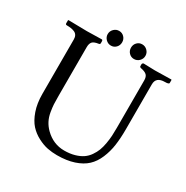

<svg xmlns="http://www.w3.org/2000/svg" viewBox="-169 -875 1000 1030"><g transform="rotate(30 330.5 -359.5)"><path d="M245.4 -655Q231.9 -668.5 231.9 -687Q231.9 -705.6 245.4 -719Q258.8 -732.4 277.3 -732.4Q295.9 -732.4 308.6 -719.2Q321.3 -706.1 321.3 -687Q321.3 -668 308.6 -654.8Q295.9 -641.6 277.3 -641.6Q258.8 -641.6 245.4 -655ZM389.2 -654.3Q376.5 -667.5 376.5 -686.5Q376.5 -705.6 389.2 -718.8Q401.9 -731.9 420.4 -731.9Q439 -731.9 452.4 -718.5Q465.8 -705.1 465.8 -686.5Q465.8 -668 452.4 -654.5Q439 -641.1 420.4 -641.1Q401.9 -641.1 389.2 -654.3ZM320.3 12.2Q290.5 12.2 261.7 6.6Q232.9 1 200.4 -15.9Q168 -32.7 144.3 -58.8Q120.6 -85 104.7 -130.1Q88.9 -175.3 88.9 -233.9V-571.8Q88.9 -585.9 83 -595.7Q77.1 -605.5 66.4 -609.9Q55.7 -614.3 44.4 -616Q33.2 -617.7 18.6 -617.7Q10.3 -617.7 10.3 -626V-644.5L12.2 -646.5Q88.4 -644.5 127.4 -644.5Q147.5 -644.5 218.8 -646.5Q224.6 -646.5 224.6 -635.7V-626Q224.6 -618.7 216.8 -617.7Q188.5 -613.8 179 -602.8Q169.4 -591.8 169.4 -569.3V-267.1Q169.4 -234.9 170.4 -216.3Q171.4 -197.8 176 -170.2Q180.7 -142.6 192.1 -120.4Q203.6 -98.1 222.7 -79.1Q273.9 -28.8 341.8 -28.8Q377 -28.8 405 -36.9Q433.1 -44.9 452.1 -57.9Q471.2 -70.8 485.1 -90.8Q499 -110.8 506.6 -130.9Q514.2 -150.9 518.8 -177.5Q523.4 -204.1 524.7 -226.1Q525.9 -248 525.9 -275.4V-569.3Q525.9 -591.8 515.1 -602.3Q504.4 -612.8 478 -617.7Q469.7 -619.6 469.7 -626V-637.2Q469.7 -641.1 472.9 -643.8Q476.1 -646.5 478.5 -646.5Q533.2 -644.5 548.8 -644.5L649.4 -646.5L651.4 -644.5V-626Q651.4 -617.7 626.5 -617.7Q571.8 -617.7 571.8 -571.8V-293Q571.8 -236.3 565.4 -192.6Q559.1 -148.9 542.2 -109.1Q525.4 -69.3 497.8 -43.5Q470.2 -17.6 425.3 -2.7Q380.4 12.2 320.3 12.2Z"/></g></svg>

Font: Libertinage
Style: l
Weight: 400
Designer: OSP
Foundry: OSP
Version: Version 1.0; 2008; OFL relea